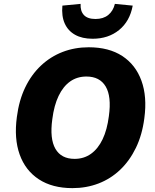

<svg xmlns="http://www.w3.org/2000/svg" viewBox="-20 -960 798 991"><path d="M354 11Q250 11 180.5 -34.5Q111 -80 81.5 -162.5Q52 -245 67 -356Q78 -442 110 -508.5Q142 -575 191.5 -621.5Q241 -668 303.5 -692Q366 -716 438 -716Q542 -716 611 -671Q680 -626 710 -543.5Q740 -461 725 -350Q714 -264 681.5 -197Q649 -130 600 -83.5Q551 -37 488.5 -13Q426 11 354 11ZM365 -140Q413 -140 449.5 -166Q486 -192 509.5 -241Q533 -290 542 -361Q556 -462 525.5 -513.5Q495 -565 426 -565Q378 -565 342 -539.5Q306 -514 282.5 -465Q259 -416 250 -345Q236 -244 266 -192Q296 -140 365 -140ZM458 -760Q404 -760 367.5 -780.5Q331 -801 314 -839Q297 -877 302 -931L396 -940Q394 -903 413 -882.5Q432 -862 473 -862Q513 -862 538.5 -882.5Q564 -903 573 -940L665 -931Q650 -850 594.5 -805Q539 -760 458 -760Z"/></svg>

Font: Nunito Sans 10pt SemiCondensed Black
Style: Italic
Weight: 900
Width: 4
Italic angle: -9°
Designer: Vernon Adams
Foundry: Vernon Adams
Version: Version 3.101;gftools[0.9.27]